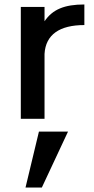

<svg xmlns="http://www.w3.org/2000/svg" viewBox="-20 -531 418 858"><path d="M179 -290C184 -377 247 -419 357 -419V-511C268 -511 215 -489 179 -436V-500H73V0H179ZM284 57H154L94 307H167Z"/></svg>

Font: Perun Medium
Style: Regular
Weight: 500
Foundry: Copyright (c) Stefan Peev, Context Ltd, 2016
Version: Version 1.089